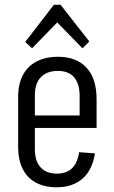

<svg xmlns="http://www.w3.org/2000/svg" viewBox="-20 -788 486 815"><path d="M220 7Q169 7 132 -13Q95 -33 76 -71.5Q57 -110 57 -164V-376Q57 -431 77 -469Q97 -507 135 -527Q173 -547 226 -547Q304 -547 347 -501Q390 -455 390 -366V-245H115V-298H331L318 -264V-381Q318 -433 294.5 -460Q271 -487 226 -487Q179 -487 153.5 -460.5Q128 -434 128 -384V-155Q128 -104 152.5 -77.5Q177 -51 221 -51Q262 -51 285.5 -73.5Q309 -96 316 -142L383 -137Q372 -66 330 -29.5Q288 7 220 7ZM87 -610 209 -768H237L359 -612L330 -583L211 -705H235L116 -583Z"/></svg>

Font: Pathway Extreme Condensed Light
Style: Regular
Weight: 300
Width: 3
Version: Version 1.001;gftools[0.9.26]